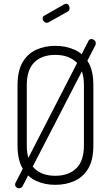

<svg xmlns="http://www.w3.org/2000/svg" viewBox="-20 -974 588 1018"><path d="M273 6Q217 6 171.5 -15Q126 -36 99.5 -81.5Q73 -127 73 -203V-522Q73 -598 99.5 -643.5Q126 -689 171.5 -710Q217 -731 273 -731Q330 -731 376 -710Q422 -689 448.5 -643.5Q475 -598 475 -522V-203Q475 -127 448.5 -81.5Q422 -36 376 -15Q330 6 273 6ZM273 -42Q344 -42 384.5 -81.5Q425 -121 425 -203V-522Q425 -604 385 -643.5Q345 -683 273 -683Q202 -683 162 -643.5Q122 -604 122 -522V-203Q122 -121 162 -81.5Q202 -42 273 -42ZM81 24Q73 24 66.5 18.5Q60 13 60 5Q60 -2 63 -6L449 -757Q454 -767 465 -767Q473 -767 480.5 -760.5Q488 -754 488 -745Q488 -739 485 -733L101 11Q98 18 92.5 21Q87 24 81 24ZM228 -853Q220 -853 213 -860Q206 -867 206 -876Q206 -887 215 -891L322 -952Q326 -954 330 -954Q339 -954 344 -947Q349 -940 349 -931Q349 -918 338 -912L238 -856Q236 -855 233 -854Q230 -853 228 -853Z"/></svg>

Font: Dosis Light
Style: Regular
Weight: 300
Designer: EdgarTolentino, PabloImpallari, IginoMarini
Foundry: EdgarTolentino, PabloImpallari, IginoMarini
Version: Version 3.001; ttfautohint (v1.8.2)